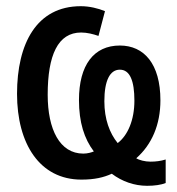

<svg xmlns="http://www.w3.org/2000/svg" viewBox="-20 -570 570 620"><path d="M455 30C479 30 500 27 515 21V-55C499 -50 483 -48 466 -48C448 -48 429 -53 420 -59C470 -103 498 -167 498 -246C498 -364 445 -423 367 -423C283 -423 235 -360 235 -247C235 -175 252 -122 283 -81C276 -78 263 -74 249 -74C173 -74 134 -152 134 -264C134 -392 167 -465 242 -465C261 -465 281 -460 298 -454L319 -534C297 -543 269 -550 241 -550C98 -550 35 -429 35 -267C35 -106 108 10 243 10C285 10 315 3 341 -9C374 16 414 30 455 30ZM360 -108C334 -140 317 -185 317 -243C317 -310 335 -345 367 -345C400 -345 414 -308 414 -245C414 -183 393 -133 360 -108Z"/></svg>

Font: Noto Sans Mono Condensed Medium
Style: Regular
Weight: 500
Width: 3
Designer: Monotype Design Team
Foundry: Monotype Imaging Inc.
Version: Version 2.014